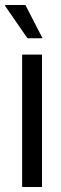

<svg xmlns="http://www.w3.org/2000/svg" viewBox="-31 -743 244 763"><path d="M138 -591H78L-11 -720L-10 -723H70ZM57 0V-526H136V0Z"/></svg>

Font: Archivo Condensed
Style: Regular
Weight: 400
Width: 3
Designer: Hector Gatti
Foundry: Omnibus-Type
Version: Version 2.001; ttfautohint (v1.8.3)